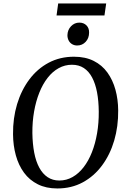

<svg xmlns="http://www.w3.org/2000/svg" viewBox="-20 -1081 732 1112"><path d="M312 10.5Q247 10.5 198.8 -13.8Q150.5 -38 119 -81Q87.5 -124 71.8 -181Q56 -238 55.5 -303.5Q54.5 -396.5 79 -477.8Q103.5 -559 150 -621Q196.5 -683 262 -717.8Q327.5 -752.5 408.5 -752.5Q474.5 -752.5 522.8 -728.2Q571 -704 602 -661Q633 -618 648.5 -561.8Q664 -505.5 664.5 -442Q665.5 -349 641.5 -267.2Q617.5 -185.5 571.2 -123Q525 -60.5 459.5 -25Q394 10.5 312 10.5ZM323.5 -35.5Q365 -35.5 400.5 -55.8Q436 -76 464.2 -112.5Q492.5 -149 512.2 -199Q532 -249 542.2 -308.8Q552.5 -368.5 552 -434.5Q551.5 -496.5 542 -546.5Q532.5 -596.5 513.5 -632.2Q494.5 -668 465.5 -687Q436.5 -706 396.5 -706Q355.5 -706 319.8 -686.2Q284 -666.5 255.8 -630.2Q227.5 -594 207.8 -544.5Q188 -495 177.5 -435.5Q167 -376 167.5 -310Q168.5 -247.5 178.2 -196.8Q188 -146 207.5 -110Q227 -74 256 -54.8Q285 -35.5 323.5 -35.5ZM427 -817.5Q411 -817.5 398 -825Q385 -832.5 377.8 -846.2Q370.5 -860 370.5 -877.5Q371.5 -908.5 391.5 -929.2Q411.5 -950 439.5 -950Q465 -950 480.8 -934Q496.5 -918 496 -892.5Q496 -860 476.2 -838.8Q456.5 -817.5 427 -817.5ZM317 -1061H595L585 -991.5H307.5Z"/></svg>

Font: Merriweather 48pt
Style: Italic
Weight: 400
Italic angle: -7.8°
Version: Version 2.101